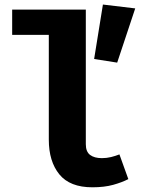

<svg xmlns="http://www.w3.org/2000/svg" viewBox="-20 -803 655 841"><path d="M355.9 -761V-171.3Q355.9 -138.5 374.6 -124.4Q393.3 -110.3 426.2 -110.3Q447.2 -110.3 466.7 -115.1Q486.2 -120 503.1 -126.7L542.1 -18.5Q514.4 -4.1 475.4 6.7Q436.4 17.4 384.6 17.4Q286.2 17.4 240 -39.2Q193.8 -95.9 193.8 -191.3V-650.3H33.3V-761ZM430.8 -783.1 572.3 -766.2 493.3 -528.7 392.3 -544.6Z"/></svg>

Font: FiraCode Nerd Font
Style: Bold
Weight: 700
Designer: Carrois Corporate, Edenspiekermann AG, Nikita Prokopov
Foundry: Carrois Corporate, Edenspiekermann AG, Nikita Prokopov
Version: Version 6.002;Nerd Fonts 2.1.0